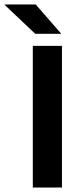

<svg xmlns="http://www.w3.org/2000/svg" viewBox="-84 -846 363 866"><path d="M195.5 0H64V-639H195.5ZM77 -826 191 -695V-693.5H75L-63.5 -824.5V-826Z"/></svg>

Font: Anek Bangla SemiBold
Style: Regular
Weight: 600
Designer: Sulekha Rajkumar (Bangla), Yesha Goshar (Latin)
Foundry: Ek Type
Version: Version 1.003